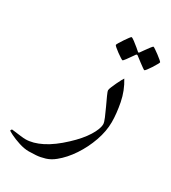

<svg xmlns="http://www.w3.org/2000/svg" viewBox="-256 -536 812 912"><g transform="rotate(30 150.5 -80.5)"><path d="M320.8 -34.7Q320.8 15.1 302 68.6Q283.2 122.1 252.2 168.7Q221.2 215.3 183.6 245.6Q161.1 264.2 135.5 272Q109.9 279.8 86.7 281.2Q63.5 282.7 48.3 282.7Q22.9 282.7 -6.3 273.2Q-35.6 263.7 -56.4 253.2Q-77.1 242.7 -77.1 240.7Q-77.1 238.3 -75 235.4Q-72.8 232.4 -70.8 232.4Q-69.3 232.4 -54.4 234.4Q-39.6 236.3 -21.7 238.5Q-3.9 240.7 5.9 240.7Q46.4 240.7 94.2 216.6Q142.1 192.4 193.8 143.6Q240.7 100.1 265.6 60.1Q290.5 20 290.5 -5.9Q290.5 -15.6 281.2 -37.8Q272 -60.1 260 -85.4Q248 -110.8 238.8 -131.1Q229.5 -151.4 229.5 -157.7Q229.5 -163.1 234.9 -176Q240.2 -189 247.3 -204.1Q254.4 -219.2 260.7 -230.7Q267.1 -242.2 268.6 -243.7Q298.8 -194.8 309.8 -138.2Q320.8 -81.5 320.8 -34.7ZM377.4 -395.5Q377.4 -393.1 371.3 -382.1Q365.2 -371.1 356.7 -357.9Q348.1 -344.7 340.8 -335.2Q333.5 -325.7 330.6 -325.7Q329.1 -325.7 320.1 -332Q311 -338.4 299.6 -346.9Q288.1 -355.5 279.5 -362.3Q271 -369.1 270 -369.6Q267.1 -372.1 264.6 -372.1Q262.2 -372.1 259.8 -369.6Q258.8 -368.7 249.5 -355Q240.2 -341.3 230.2 -327.9Q220.2 -314.5 217.3 -314.5Q215.3 -314.5 205.3 -320.8Q195.3 -327.1 183.3 -335.9Q171.4 -344.7 162.6 -352.3Q153.8 -359.9 153.8 -362.3Q153.8 -365.2 160.4 -376Q167 -386.7 175.5 -399.7Q184.1 -412.6 191.4 -422.1Q198.7 -431.6 200.2 -431.6Q204.6 -431.6 218.3 -421.4Q231.9 -411.1 244.6 -400.6Q257.3 -390.1 258.3 -388.7Q262.7 -384.3 264.6 -384.3Q267.6 -384.3 271 -389.6Q272 -391.1 281.5 -404.5Q291 -418 301 -431.2Q311 -444.3 313 -444.3Q315.4 -444.3 325.4 -437.5Q335.4 -430.7 347.7 -421.6Q359.9 -412.6 368.7 -404.8Q377.4 -397 377.4 -395.5Z"/></g></svg>

Font: Scheherazade New Rohingya
Style: Regular
Weight: 400
Designer: SIL International
Foundry: SIL International
Version: Version 3.000 ; LngRng